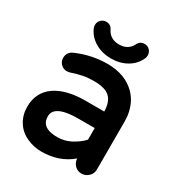

<svg xmlns="http://www.w3.org/2000/svg" viewBox="-170 -813 890 952"><g transform="rotate(30 274.5 -337.5)"><path d="M163.1 -697.3Q189.5 -697.3 201.2 -671.9Q210.9 -652.3 229 -641.6Q247.1 -630.9 272.5 -630.9Q308.6 -630.9 330.1 -652.3Q338.9 -660.2 343.3 -669.9Q347.7 -679.7 352.5 -684.6Q357.4 -689.5 361.3 -692.4Q371.1 -697.3 381.8 -697.3Q400.4 -697.3 412.1 -684.6Q423.8 -671.9 423.8 -655.3Q423.8 -645.5 419.9 -636.7Q401.4 -595.7 361.8 -573.2Q322.3 -550.8 272.5 -550.8Q222.7 -550.8 183.6 -573.2Q143.6 -595.7 125 -636.7Q121.1 -645.5 121.1 -655.3Q121.1 -672.9 133.3 -685.1Q145.5 -697.3 163.1 -697.3ZM33.2 -136.7Q33.2 -218.8 96.7 -263.7Q159.2 -306.6 269.5 -306.6H376Q375 -361.3 348.1 -386.7Q321.3 -412.1 256.8 -412.1Q222.7 -412.1 195.3 -406.7Q168 -401.4 129.9 -388.7L115.2 -386.7H114.3Q94.7 -386.7 80.6 -400.9Q66.4 -415 66.4 -435.5Q66.4 -469.7 99.6 -483.4Q183.6 -519.5 272.5 -519.5Q373 -519.5 432.6 -460.9Q469.7 -423.8 482.4 -368.2Q488.3 -342.8 488.3 -315.4V-39.1Q488.3 -16.6 471.7 0Q454.1 16.6 431.2 16.6Q408.2 16.6 392.6 0.5Q377 -15.6 376 -38.1Q306.6 21.5 204.1 21.5Q160.2 21.5 120.1 2.9Q79.1 -15.6 56.2 -52.7Q33.2 -89.8 33.2 -136.7ZM376 -211.9H281.2Q189.5 -211.9 159.2 -181.6Q145.5 -168 145.5 -146.5Q145.5 -118.2 161.1 -102.5Q183.6 -80.1 237.3 -80.1Q276.4 -80.1 311.5 -97.7Q349.6 -117.2 376 -145.5Z"/></g></svg>

Font: FakePearl
Style: SemiBold
Weight: 400
Version: Version 1.2